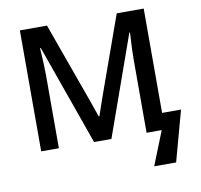

<svg xmlns="http://www.w3.org/2000/svg" viewBox="-95 -815 1168 1116"><g transform="rotate(-10 489.0 -257.0)"><path d="M805.2 0H715.8V-435.5Q715.8 -490.2 722.2 -590.8H718.3L508.3 0H405.8L195.8 -591.8H191.4Q198.2 -495.1 198.2 -430.7V0H93.8V-713.9H253.9L423.3 -242.7L458.5 -142.1H462.4L498.5 -247.1L665.5 -713.9H824.7V-98.1H936.5L855 199.7H725.6Z"/></g></svg>

Font: Viking Open Sans Light
Style: Bold
Weight: 600
Foundry: Ascender Corporation
Version: Version 2.001